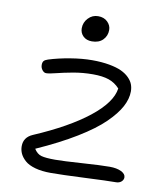

<svg xmlns="http://www.w3.org/2000/svg" viewBox="-86 -831 785 919"><g transform="rotate(10 306.5 -372.0)"><path d="M307.1 -637.2Q280.8 -637.2 264.9 -652.6Q249 -668 249 -690.9Q249 -719.2 268.8 -740.2Q288.6 -761.2 316.9 -761.2Q345.7 -761.2 362.8 -744.1Q379.9 -727.1 379.9 -705.1Q379.9 -676.3 360.6 -656.7Q341.3 -637.2 307.1 -637.2ZM223.1 17.1Q179.2 17.1 147 8.1Q114.7 -1 97.4 -16.4Q80.1 -31.7 72 -48.8Q64 -65.9 64 -85Q64 -128.4 106.9 -147Q271 -217.3 366.5 -292.7Q461.9 -368.2 471.2 -437Q448.7 -461.9 418.2 -472.4Q387.7 -482.9 340.8 -482.9Q291.5 -482.9 244.6 -474.4Q197.8 -465.8 165.3 -457.5Q132.8 -449.2 118.2 -449.2Q107.9 -449.2 99.4 -460Q90.8 -470.7 90.8 -484.9Q90.8 -497.6 96.4 -504.2Q102.1 -510.7 116.2 -515.1Q162.6 -529.8 220 -539.3Q277.3 -548.8 325.2 -548.8Q371.6 -548.8 408.2 -542.2Q444.8 -535.6 467.8 -524.9Q490.7 -514.2 505.9 -499Q521 -483.9 527.1 -467.8Q533.2 -451.7 533.2 -433.1Q533.2 -397.5 512.7 -358.9Q492.2 -320.3 447 -276.1Q401.9 -231.9 321.3 -182.6Q240.7 -133.3 129.9 -84Q144.5 -60.5 165.5 -54.7Q186.5 -48.8 232.9 -48.8Q271.5 -48.8 362.3 -54.9Q453.1 -61 496.1 -61Q530.8 -61 552.5 -50.3Q574.2 -39.6 574.2 -22.9Q574.2 -10.7 564.2 -2Q554.2 6.8 538.1 6.8Q497.6 6.8 386.7 12Q275.9 17.1 223.1 17.1Z"/></g></svg>

Font: Shantell Sans Irregular Bouncy
Style: Regular
Weight: 300
Designer: Stephen Nixon, Anya Danilova, Shantell Martin
Foundry: Arrow Type
Version: Version 1.006;[9816181b4]